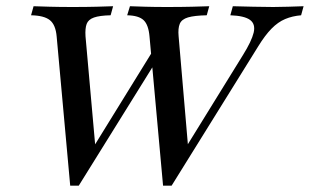

<svg xmlns="http://www.w3.org/2000/svg" viewBox="-20 -591 996 617"><path d="M504 5.6 460.5 -473.4Q457.3 -511.3 441.5 -526.2Q425.8 -541.1 388.7 -541.9L397.6 -571Q416.1 -570.2 446.8 -569.4Q477.4 -568.5 516.1 -568.5Q562.9 -568.5 597.6 -569.4Q632.3 -570.2 652.4 -571L644.4 -541.9Q604.8 -541.1 584.3 -535.1Q563.7 -529 557.7 -514.5Q551.6 -500 554 -474.2L585.5 -106.5L563.7 -95.2L760.5 -413.7Q788.7 -458.9 795.2 -486.3Q801.6 -513.7 783.5 -527Q765.3 -540.3 720.2 -541.9L728.2 -571Q760.5 -570.2 793.5 -569.4Q826.6 -568.5 858.1 -568.5Q883.1 -568.5 906.5 -569.4Q929.8 -570.2 955.6 -571L947.6 -541.9Q919.4 -539.5 896.4 -529.8Q873.4 -520.2 852.4 -498.8Q831.5 -477.4 809.7 -441.9L531.5 5.6ZM205.6 5.6 162.1 -473.4Q158.9 -511.3 140.3 -526.2Q121.8 -541.1 79.8 -541.9L87.9 -571Q107.3 -570.2 139.9 -569.4Q172.6 -568.5 212.9 -568.5Q258.1 -568.5 291.1 -569.4Q324.2 -570.2 343.5 -571L335.5 -541.9Q300 -541.1 281.9 -534.7Q263.7 -528.2 258.5 -514.1Q253.2 -500 254.8 -474.2L287.9 -102.4L262.9 -90.3L496 -467.7L502.4 -427.4L233.1 5.6Z"/></svg>

Font: Playfair 5pt SemiExpanded Light Medium
Style: Italic
Weight: 500
Italic angle: -15.6°
Version: Version 2.001;gftools[0.9.30]